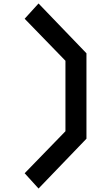

<svg xmlns="http://www.w3.org/2000/svg" viewBox="-20 -853 640 1106"><path d="M202 -833 122 -745 357 -503V-97L122 145L202 233L478 -54V-546Z"/></svg>

Font: Kode Mono SemiBold
Style: Regular
Weight: 600
Monospace: yes
Designer: Isa Ozler
Foundry: Kadena LLC
Version: Version 1.206;gftools[0.9.28]